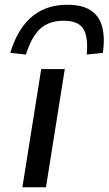

<svg xmlns="http://www.w3.org/2000/svg" viewBox="-20 -786 456 806"><path d="M74 0 153 -496H252L173 0ZM89 -557 23 -564Q43 -630 76 -675Q109 -720 155.5 -743Q202 -766 263 -766Q324 -766 360 -743Q396 -720 408.5 -675Q421 -630 412 -564L344 -557Q351 -632 329.5 -665.5Q308 -699 247 -699Q186 -699 149 -665.5Q112 -632 89 -557Z"/></svg>

Font: Nunito Sans 7pt Expanded
Style: Italic
Weight: 400
Width: 7
Italic angle: -9°
Designer: Vernon Adams
Foundry: Vernon Adams
Version: Version 3.101;gftools[0.9.27]